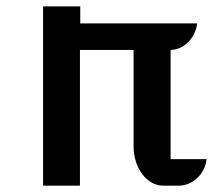

<svg xmlns="http://www.w3.org/2000/svg" viewBox="-20 -585 707 605"><path d="M115.7 0H231.9V-427.7H400.9V-124C400.9 -55.7 442.9 0 494.1 0H543C588.4 0 626 -37.6 630.9 -83.5H517.6V-427.7C558.6 -427.7 596.2 -465.3 601.1 -511.2H232.9V-564.9H115.7Z"/></svg>

Font: Atomic Age
Style: Regular
Weight: 400
Designer: James Grieshaber
Foundry: James Grieshaber
Version: Version 1.002